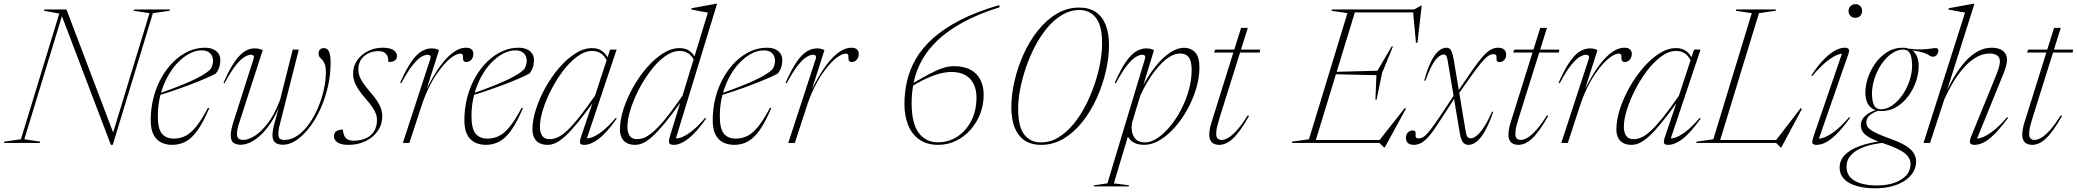

<svg xmlns="http://www.w3.org/2000/svg" viewBox="-60 -755 10968 1014"><path d="M543 -41 526 -17.5 729.5 -685.5 645.5 -698 648 -705H837.5L835.5 -698L747.5 -685.5L535.5 10H525.5L262 -683L273.5 -691L68.5 -19.5L152.5 -7L150.5 0H-39.5L-37 -7L50.5 -19.5L253 -683.5L172.5 -698L174.5 -705H291Z M1005 -489Q972.5 -489 939.8 -471.5Q907 -454 877 -422.5Q847 -391 823.8 -347.5Q800.5 -304 787 -252Q773.5 -200 773.5 -143Q773.5 -75 795.2 -49Q817 -23 857.5 -23Q891 -23 919.5 -37.2Q948 -51.5 976.5 -87Q1005 -122.5 1038.5 -185.5L1045.5 -184.5Q1013.5 -109 983.2 -66.8Q953 -24.5 920.5 -7.2Q888 10 850 10Q816 10 790.2 -3.2Q764.5 -16.5 750.2 -45Q736 -73.5 736 -119.5Q736 -184.5 751.5 -242.5Q767 -300.5 794.5 -348.2Q822 -396 858.2 -430.8Q894.5 -465.5 936 -484.2Q977.5 -503 1021 -503Q1049 -503 1067.2 -494.2Q1085.5 -485.5 1094.5 -471Q1103.5 -456.5 1103.5 -440Q1103.5 -416.5 1097.5 -398.8Q1091.5 -381 1079 -366Q1054.5 -353 1018.5 -337.8Q982.5 -322.5 940.2 -306.5Q898 -290.5 855.2 -276Q812.5 -261.5 775 -250.5L774 -259Q829.5 -278.5 872 -295Q914.5 -311.5 945.5 -325.5Q976.5 -339.5 998 -351.5Q1019.5 -363.5 1033 -373.5Q1046.5 -383.5 1054 -392.5Q1067 -418 1065 -440Q1063 -462 1047.8 -475.5Q1032.5 -489 1005 -489Z M1486 -493H1518L1419 -102.5Q1414 -84.5 1412 -71Q1410 -57.5 1410 -47.5Q1410 -29 1418 -22.5Q1426 -16 1441.5 -16Q1478 -16 1510.8 -38.5Q1543.5 -61 1571 -99Q1598.5 -137 1618.5 -183.8Q1638.5 -230.5 1649.8 -280Q1661 -329.5 1661 -374Q1661 -401.5 1655.2 -416.2Q1649.5 -431 1641.8 -438.8Q1634 -446.5 1628.2 -453.5Q1622.5 -460.5 1622.5 -472Q1622.5 -486 1630.2 -493.5Q1638 -501 1649.5 -501Q1661.5 -501 1669.5 -493.8Q1677.5 -486.5 1681.8 -470Q1686 -453.5 1686 -425.5Q1686 -356.5 1670.5 -292.2Q1655 -228 1629.2 -173.2Q1603.5 -118.5 1570.8 -77.2Q1538 -36 1503 -13.2Q1468 9.5 1435.5 9.5Q1407.5 9.5 1393.2 -2.2Q1379 -14 1379 -41.5Q1379 -54 1381.8 -70Q1384.5 -86 1390 -105.5L1419.5 -213H1423.5Q1400 -152 1372 -109.2Q1344 -66.5 1315.2 -40.2Q1286.5 -14 1259.8 -2.2Q1233 9.5 1211.5 9.5Q1186 9.5 1172.2 -1.8Q1158.5 -13 1158.5 -40.5Q1158.5 -67 1173 -112L1279 -443.5Q1283 -456 1278.5 -461Q1274 -466 1264.5 -466Q1252.5 -466 1233 -455.2Q1213.5 -444.5 1186.8 -412Q1160 -379.5 1126 -315.5L1120.5 -318.5Q1145 -374.5 1167 -410Q1189 -445.5 1209.2 -465Q1229.5 -484.5 1248.2 -492Q1267 -499.5 1285.5 -499.5Q1294 -499.5 1301.5 -498.5Q1309 -497.5 1315.5 -495.2Q1322 -493 1327.5 -490L1203.5 -106.5Q1197 -87.5 1194.2 -73Q1191.5 -58.5 1191.5 -48.5Q1191.5 -30.5 1200.2 -23.2Q1209 -16 1224.5 -16Q1251.5 -16 1286 -37.8Q1320.5 -59.5 1355.8 -106Q1391 -152.5 1419 -227Z M1751 -70.5Q1751.5 -59.5 1754.5 -48.8Q1757.5 -38 1763.5 -29Q1770 -20.5 1781 -16.2Q1792 -12 1807 -12Q1845 -12 1872.8 -24.8Q1900.5 -37.5 1915.8 -62.2Q1931 -87 1931 -122.5Q1931 -137 1925.8 -152.5Q1920.5 -168 1907.2 -188Q1894 -208 1870 -235Q1846 -262.5 1831.5 -285Q1817 -307.5 1810.8 -326.8Q1804.5 -346 1804.5 -363.5Q1804.5 -406 1826.8 -437.2Q1849 -468.5 1884.5 -485.8Q1920 -503 1959.5 -503Q1987.5 -503 2004.2 -497Q2021 -491 2028.8 -481Q2036.5 -471 2036.5 -459Q2036.5 -449.5 2031.8 -442.2Q2027 -435 2017 -431.2Q2007 -427.5 1991 -427.5Q1991 -441.5 1988.5 -451.8Q1986 -462 1979.5 -469.5Q1972.5 -477.5 1963.5 -481.2Q1954.5 -485 1939.5 -485Q1894.5 -485 1863.5 -459Q1832.5 -433 1832.5 -387Q1832.5 -371 1838 -354.5Q1843.5 -338 1857.2 -317.5Q1871 -297 1895.5 -268.5Q1920.5 -240 1934.2 -218Q1948 -196 1953.5 -177.5Q1959 -159 1959 -142Q1959 -98 1935.2 -63.8Q1911.5 -29.5 1871.2 -9.8Q1831 10 1781 10Q1754 10 1737 4Q1720 -2 1711.8 -12.5Q1703.5 -23 1703.5 -36Q1703.5 -46.5 1708.5 -54.2Q1713.5 -62 1724 -66.2Q1734.5 -70.5 1751 -70.5Z M2212.5 -443.5Q2216 -456 2211.8 -461Q2207.5 -466 2198 -466Q2185.5 -466 2166 -455.2Q2146.5 -444.5 2120 -412Q2093.5 -379.5 2059.5 -315.5L2053.5 -318.5Q2086.5 -393 2114.8 -432.2Q2143 -471.5 2168.8 -485.5Q2194.5 -499.5 2218.5 -499.5Q2227.5 -499.5 2234.5 -498.5Q2241.5 -497.5 2247.5 -495.2Q2253.5 -493 2258.5 -490L2174.5 -226.5H2166Q2206.5 -318 2246.2 -379.2Q2286 -440.5 2325 -471.8Q2364 -503 2401 -503Q2421.5 -503 2430.8 -493.8Q2440 -484.5 2440 -470.5Q2440 -458 2435 -448.2Q2430 -438.5 2421.8 -433Q2413.5 -427.5 2404 -427.5Q2393 -427.5 2388.8 -433.8Q2384.5 -440 2385 -451.5Q2386 -463 2382.5 -467.5Q2379 -472 2373 -472Q2357 -472 2336.5 -459.5Q2316 -447 2293 -423Q2270 -399 2246.8 -365Q2223.5 -331 2202.8 -288Q2182 -245 2165.5 -194L2102 0H2067.5Z M2661.5 -489Q2629 -489 2596.2 -471.5Q2563.5 -454 2533.5 -422.5Q2503.5 -391 2480.2 -347.5Q2457 -304 2443.5 -252Q2430 -200 2430 -143Q2430 -75 2451.8 -49Q2473.5 -23 2514 -23Q2547.5 -23 2576 -37.2Q2604.5 -51.5 2633 -87Q2661.5 -122.5 2695 -185.5L2702 -184.5Q2670 -109 2639.8 -66.8Q2609.5 -24.5 2577 -7.2Q2544.5 10 2506.5 10Q2472.5 10 2446.8 -3.2Q2421 -16.5 2406.8 -45Q2392.5 -73.5 2392.5 -119.5Q2392.5 -184.5 2408 -242.5Q2423.5 -300.5 2451 -348.2Q2478.5 -396 2514.8 -430.8Q2551 -465.5 2592.5 -484.2Q2634 -503 2677.5 -503Q2705.5 -503 2723.8 -494.2Q2742 -485.5 2751 -471Q2760 -456.5 2760 -440Q2760 -416.5 2754 -398.8Q2748 -381 2735.5 -366Q2711 -353 2675 -337.8Q2639 -322.5 2596.8 -306.5Q2554.5 -290.5 2511.8 -276Q2469 -261.5 2431.5 -250.5L2430.5 -259Q2486 -278.5 2528.5 -295Q2571 -311.5 2602 -325.5Q2633 -339.5 2654.5 -351.5Q2676 -363.5 2689.5 -373.5Q2703 -383.5 2710.5 -392.5Q2723.5 -418 2721.5 -440Q2719.5 -462 2704.2 -475.5Q2689 -489 2661.5 -489Z M3010.5 -38.5 3072.5 -221H3077.5Q3027 -151 2989.8 -105.8Q2952.5 -60.5 2924.5 -35.2Q2896.5 -10 2874.8 0Q2853 10 2833 10Q2805 10 2787 -0.2Q2769 -10.5 2760.5 -29Q2752 -47.5 2752 -71.5Q2752 -121 2770.8 -179Q2789.5 -237 2821.5 -294Q2853.5 -351 2894.2 -398Q2935 -445 2979.2 -473Q3023.5 -501 3066.5 -501Q3098.5 -501 3119.5 -486Q3140.5 -471 3156 -440L3147 -431Q3132 -461.5 3112.2 -473.8Q3092.5 -486 3067.5 -486Q3029 -486 2989.5 -457.2Q2950 -428.5 2914.5 -382Q2879 -335.5 2851.2 -281.2Q2823.5 -227 2807.5 -175.5Q2791.5 -124 2791.5 -86.5Q2791.5 -55 2803.8 -37.5Q2816 -20 2843.5 -20Q2863 -20 2884.8 -29.5Q2906.5 -39 2933.5 -63.8Q2960.5 -88.5 2997 -133.8Q3033.5 -179 3082.5 -250L3146.5 -445.5L3162 -493H3196.5L3033 -5L3019.5 -25Q3036.5 -21 3060.5 -27.8Q3084.5 -34.5 3117.2 -59Q3150 -83.5 3192.5 -133L3197 -128.5Q3142.5 -52 3101.2 -21Q3060 10 3025.5 10Q3007 10 3003.5 1Q3000 -8 3010.5 -38.5Z M3609 -431Q3594 -461.5 3574.2 -473.8Q3554.5 -486 3529.5 -486Q3491 -486 3451.5 -457.2Q3412 -428.5 3376.5 -382Q3341 -335.5 3313.2 -281.2Q3285.5 -227 3269.5 -175.5Q3253.5 -124 3253.5 -86.5Q3253.5 -55 3265.8 -37.5Q3278 -20 3305.5 -20Q3321 -20 3337.8 -26Q3354.5 -32 3374.2 -46.5Q3394 -61 3418.8 -87Q3443.5 -113 3474.5 -153Q3505.5 -193 3544.5 -250L3678.5 -688.5Q3669.5 -690 3654.2 -692.8Q3639 -695.5 3622 -698.8Q3605 -702 3590.5 -705L3592.5 -711.5L3720 -735H3727L3503 -2.5L3491.5 -25Q3509 -21 3532.8 -27.8Q3556.5 -34.5 3589.2 -59Q3622 -83.5 3664.5 -133L3669 -128.5Q3614.5 -52 3573.2 -21Q3532 10 3498 10Q3479.5 10 3474.5 1.2Q3469.5 -7.5 3479 -38.5L3535.5 -222.5H3540Q3490 -152 3452.5 -106.5Q3415 -61 3387 -35.5Q3359 -10 3337 0Q3315 10 3295 10Q3267 10 3249 -0.2Q3231 -10.5 3222.5 -29Q3214 -47.5 3214 -71.5Q3214 -121 3232.8 -179Q3251.5 -237 3283.5 -294Q3315.5 -351 3356.2 -398Q3397 -445 3441.2 -473Q3485.5 -501 3528.5 -501Q3560.5 -501 3581.5 -486Q3602.5 -471 3618 -440Z M3973 -489Q3940.5 -489 3907.8 -471.5Q3875 -454 3845 -422.5Q3815 -391 3791.8 -347.5Q3768.5 -304 3755 -252Q3741.5 -200 3741.5 -143Q3741.5 -75 3763.2 -49Q3785 -23 3825.5 -23Q3859 -23 3887.5 -37.2Q3916 -51.5 3944.5 -87Q3973 -122.5 4006.5 -185.5L4013.5 -184.5Q3981.5 -109 3951.2 -66.8Q3921 -24.5 3888.5 -7.2Q3856 10 3818 10Q3784 10 3758.2 -3.2Q3732.5 -16.5 3718.2 -45Q3704 -73.5 3704 -119.5Q3704 -184.5 3719.5 -242.5Q3735 -300.5 3762.5 -348.2Q3790 -396 3826.2 -430.8Q3862.5 -465.5 3904 -484.2Q3945.5 -503 3989 -503Q4017 -503 4035.2 -494.2Q4053.5 -485.5 4062.5 -471Q4071.5 -456.5 4071.5 -440Q4071.5 -416.5 4065.5 -398.8Q4059.5 -381 4047 -366Q4022.5 -353 3986.5 -337.8Q3950.5 -322.5 3908.2 -306.5Q3866 -290.5 3823.2 -276Q3780.5 -261.5 3743 -250.5L3742 -259Q3797.5 -278.5 3840 -295Q3882.5 -311.5 3913.5 -325.5Q3944.5 -339.5 3966 -351.5Q3987.5 -363.5 4001 -373.5Q4014.5 -383.5 4022 -392.5Q4035 -418 4033 -440Q4031 -462 4015.8 -475.5Q4000.5 -489 3973 -489Z M4248 -443.5Q4251.5 -456 4247.2 -461Q4243 -466 4233.5 -466Q4221 -466 4201.5 -455.2Q4182 -444.5 4155.5 -412Q4129 -379.5 4095 -315.5L4089 -318.5Q4122 -393 4150.2 -432.2Q4178.5 -471.5 4204.2 -485.5Q4230 -499.5 4254 -499.5Q4263 -499.5 4270 -498.5Q4277 -497.5 4283 -495.2Q4289 -493 4294 -490L4210 -226.5H4201.5Q4242 -318 4281.8 -379.2Q4321.5 -440.5 4360.5 -471.8Q4399.5 -503 4436.5 -503Q4457 -503 4466.2 -493.8Q4475.5 -484.5 4475.5 -470.5Q4475.5 -458 4470.5 -448.2Q4465.5 -438.5 4457.2 -433Q4449 -427.5 4439.5 -427.5Q4428.5 -427.5 4424.2 -433.8Q4420 -440 4420.5 -451.5Q4421.5 -463 4418 -467.5Q4414.5 -472 4408.5 -472Q4392.5 -472 4372 -459.5Q4351.5 -447 4328.5 -423Q4305.5 -399 4282.2 -365Q4259 -331 4238.2 -288Q4217.5 -245 4201 -194L4137.5 0H4103Z M5216.5 -728 5220 -717Q5105 -681 5024 -636.2Q4943 -591.5 4890.2 -540.8Q4837.5 -490 4807.8 -435Q4778 -380 4766.2 -323Q4754.5 -266 4754.5 -210Q4754.5 -103.5 4791.8 -53.5Q4829 -3.5 4894 -3.5Q4950 -3.5 4996.2 -33.8Q5042.5 -64 5069.8 -117.5Q5097 -171 5097 -240Q5097 -302.5 5063 -338.8Q5029 -375 4964 -375Q4939 -375 4906.5 -367Q4874 -359 4836.2 -342.2Q4798.5 -325.5 4756.5 -299L4757.5 -313Q4807.5 -342.5 4841.8 -360.8Q4876 -379 4900.2 -388.8Q4924.5 -398.5 4942.8 -402Q4961 -405.5 4978 -405.5Q5032 -405.5 5066.8 -386Q5101.5 -366.5 5118.2 -332.2Q5135 -298 5135 -254Q5135 -202 5116.8 -154.5Q5098.5 -107 5065.8 -70Q5033 -33 4989.2 -11.5Q4945.5 10 4894.5 10Q4836.5 10 4796.8 -17Q4757 -44 4736.8 -92.8Q4716.5 -141.5 4716.5 -205.5Q4716.5 -267.5 4730.5 -327.8Q4744.5 -388 4777.2 -444.8Q4810 -501.5 4867.2 -552.8Q4924.5 -604 5010.5 -648.5Q5096.5 -693 5216.5 -728Z M5317 -181Q5317 -86.5 5349 -44.8Q5381 -3 5437 -3Q5486 -3 5528.5 -28.5Q5571 -54 5607.2 -97.2Q5643.5 -140.5 5671.8 -195Q5700 -249.5 5720 -308Q5740 -366.5 5750.2 -422.5Q5760.5 -478.5 5760.5 -524Q5760.5 -618.5 5728.5 -660.2Q5696.5 -702 5640.5 -702Q5592.5 -702 5549.5 -676.5Q5506.5 -651 5470.5 -607.8Q5434.5 -564.5 5406 -510Q5377.5 -455.5 5357.8 -397Q5338 -338.5 5327.5 -282.8Q5317 -227 5317 -181ZM5640 -715Q5693 -715 5727.8 -691Q5762.5 -667 5779.8 -622.5Q5797 -578 5797 -516.5Q5797 -452.5 5780.5 -380Q5764 -307.5 5733 -238.5Q5702 -169.5 5658 -113.2Q5614 -57 5558.5 -23.5Q5503 10 5438 10Q5385.5 10 5350.5 -14Q5315.5 -38 5298.2 -82.5Q5281 -127 5281 -188.5Q5281 -253 5297.5 -325.2Q5314 -397.5 5344.8 -466.5Q5375.5 -535.5 5419.8 -591.8Q5464 -648 5519.5 -681.5Q5575 -715 5640 -715Z M5922 -118Q5919 -108.5 5917.8 -99.2Q5916.5 -90 5916.5 -81.5Q5916.5 -47 5933.2 -25Q5950 -3 5987 -3Q6019 -3 6053.2 -26Q6087.5 -49 6119.8 -88Q6152 -127 6177.8 -176.5Q6203.5 -226 6218.5 -279.8Q6233.5 -333.5 6233.5 -385Q6233.5 -432 6218.2 -452.2Q6203 -472.5 6173 -472.5Q6151 -472.5 6128.2 -461Q6105.5 -449.5 6082.8 -428.5Q6060 -407.5 6038.8 -379.8Q6017.5 -352 5997.8 -318.8Q5978 -285.5 5962 -249.5ZM5886 -63 5904 -58 5822.5 213.5 5903 223.5 5900.5 229.5H5715.5L5718.5 223.5L5788.5 213.5L5986.5 -443.5Q5990 -456.5 5985.8 -461.2Q5981.5 -466 5972 -466Q5960 -466 5940.2 -455.2Q5920.5 -444.5 5894 -412Q5867.5 -379.5 5833.5 -315.5L5827.5 -318.5Q5860.5 -393 5888.8 -432.2Q5917 -471.5 5943 -485.5Q5969 -499.5 5993 -499.5Q6006 -499.5 6016 -497Q6026 -494.5 6034.5 -490L5968.5 -274L5961.5 -276Q6001.5 -352.5 6041.5 -402.8Q6081.5 -453 6120 -477.8Q6158.5 -502.5 6191.5 -502.5Q6230 -502.5 6252.2 -478.2Q6274.5 -454 6274.5 -399Q6274.5 -345.5 6257.5 -288.2Q6240.5 -231 6211.2 -177.8Q6182 -124.5 6144.5 -82.2Q6107 -40 6065.2 -15Q6023.5 10 5982.5 10Q5940 10 5915.2 -11Q5890.5 -32 5886 -63Z M6351.5 -477.5 6358 -493H6595.5L6592.5 -477.5ZM6379 -126.5Q6374 -109 6370 -94.5Q6366 -80 6364.5 -68.8Q6363 -57.5 6363 -49Q6363 -30.5 6370.5 -23.2Q6378 -16 6392 -16Q6406 -16 6425.2 -26.5Q6444.5 -37 6470.5 -65Q6496.5 -93 6530 -146L6536.5 -142.5Q6511.5 -98 6490.2 -68.8Q6469 -39.5 6450 -22.2Q6431 -5 6413.5 2.5Q6396 10 6379 10Q6355 10 6340.8 -2.8Q6326.5 -15.5 6326.5 -44.5Q6326.5 -57 6329.2 -72.8Q6332 -88.5 6338 -108L6494.5 -608H6530Z M7056 -685.5 6972 -698 6974 -705H7100L6884.5 0H6762.5L6764.5 -7L6853 -19.5ZM7402.5 -696 7425 -689.5H7058L7063 -705H7408.5L7446 -726H7448.5L7426 -529.5L7418 -529ZM7250 24 7225.5 0H6847.5L6852.5 -15.5H7247.5L7220.5 -8.5L7359 -184.5L7365 -180.5L7253 24ZM7210 -228.5H7204L7209 -358L6984 -363L6988.5 -375.5L7214.5 -381.5L7290 -510H7296.5L7239 -369Z M7639 -253.5 7623.5 -238.5 7535 -102Q7507.5 -59.5 7486 -35Q7464.5 -10.5 7445.8 -0.2Q7427 10 7407.5 10Q7386.5 10 7375.8 0.5Q7365 -9 7365 -27.5Q7365 -38.5 7369.5 -47.2Q7374 -56 7382 -61Q7390 -66 7399.5 -66Q7410.5 -66 7414 -61Q7417.5 -56 7416 -44.5Q7415 -33 7418.8 -28.5Q7422.5 -24 7432 -24Q7446 -24 7460.2 -33.8Q7474.5 -43.5 7496.2 -71.8Q7518 -100 7554.5 -155L7620.5 -254.5L7637.5 -270L7713 -380.5Q7746 -428 7769.5 -454.8Q7793 -481.5 7812.2 -492.2Q7831.5 -503 7851.5 -503Q7872.5 -503 7883.5 -493.2Q7894.5 -483.5 7894.5 -465Q7894.5 -454.5 7889.8 -445.8Q7885 -437 7877 -432Q7869 -427 7860 -427Q7850 -427 7846.2 -432Q7842.5 -437 7843.5 -448Q7844.5 -459.5 7840.8 -464.2Q7837 -469 7827 -469Q7813.5 -469 7798.8 -459Q7784 -449 7761.2 -421.8Q7738.5 -394.5 7701.5 -342ZM7826.5 -165Q7804.5 -101.5 7782.5 -63Q7760.5 -24.5 7738.8 -7.2Q7717 10 7696 10Q7683.5 10 7674.2 3.8Q7665 -2.5 7659 -16.2Q7653 -30 7649.5 -52L7586 -432.5Q7582.5 -453.5 7578 -460.2Q7573.5 -467 7566 -467Q7543.5 -467 7520 -437Q7496.5 -407 7468 -329H7461.5Q7479 -392.5 7498 -430.8Q7517 -469 7537.5 -486Q7558 -503 7579.5 -503Q7589.5 -503 7596.2 -497.8Q7603 -492.5 7608.5 -477.2Q7614 -462 7619 -431.5L7680.5 -62Q7684 -39.5 7690.2 -32Q7696.5 -24.5 7706.5 -24.5Q7722 -24.5 7739.5 -38.8Q7757 -53 7777.2 -84Q7797.5 -115 7820 -165Z M7931.5 -477.5 7938 -493H8175.5L8172.5 -477.5ZM7959 -126.5Q7954 -109 7950 -94.5Q7946 -80 7944.5 -68.8Q7943 -57.5 7943 -49Q7943 -30.5 7950.5 -23.2Q7958 -16 7972 -16Q7986 -16 8005.2 -26.5Q8024.5 -37 8050.5 -65Q8076.5 -93 8110 -146L8116.5 -142.5Q8091.5 -98 8070.2 -68.8Q8049 -39.5 8030 -22.2Q8011 -5 7993.5 2.5Q7976 10 7959 10Q7935 10 7920.8 -2.8Q7906.5 -15.5 7906.5 -44.5Q7906.5 -57 7909.2 -72.8Q7912 -88.5 7918 -108L8074.5 -608H8110Z M8330.5 -443.5Q8334 -456 8329.8 -461Q8325.5 -466 8316 -466Q8303.5 -466 8284 -455.2Q8264.5 -444.5 8238 -412Q8211.5 -379.5 8177.5 -315.5L8171.5 -318.5Q8204.5 -393 8232.8 -432.2Q8261 -471.5 8286.8 -485.5Q8312.5 -499.5 8336.5 -499.5Q8345.5 -499.5 8352.5 -498.5Q8359.5 -497.5 8365.5 -495.2Q8371.5 -493 8376.5 -490L8292.5 -226.5H8284Q8324.5 -318 8364.2 -379.2Q8404 -440.5 8443 -471.8Q8482 -503 8519 -503Q8539.5 -503 8548.8 -493.8Q8558 -484.5 8558 -470.5Q8558 -458 8553 -448.2Q8548 -438.5 8539.8 -433Q8531.5 -427.5 8522 -427.5Q8511 -427.5 8506.8 -433.8Q8502.5 -440 8503 -451.5Q8504 -463 8500.5 -467.5Q8497 -472 8491 -472Q8475 -472 8454.5 -459.5Q8434 -447 8411 -423Q8388 -399 8364.8 -365Q8341.5 -331 8320.8 -288Q8300 -245 8283.5 -194L8220 0H8185.5Z M8735 -38.5 8797 -221H8802Q8751.5 -151 8714.2 -105.8Q8677 -60.5 8649 -35.2Q8621 -10 8599.2 0Q8577.5 10 8557.5 10Q8529.5 10 8511.5 -0.2Q8493.5 -10.5 8485 -29Q8476.5 -47.5 8476.5 -71.5Q8476.5 -121 8495.2 -179Q8514 -237 8546 -294Q8578 -351 8618.8 -398Q8659.5 -445 8703.8 -473Q8748 -501 8791 -501Q8823 -501 8844 -486Q8865 -471 8880.5 -440L8871.5 -431Q8856.5 -461.5 8836.8 -473.8Q8817 -486 8792 -486Q8753.5 -486 8714 -457.2Q8674.5 -428.5 8639 -382Q8603.5 -335.5 8575.8 -281.2Q8548 -227 8532 -175.5Q8516 -124 8516 -86.5Q8516 -55 8528.2 -37.5Q8540.5 -20 8568 -20Q8587.5 -20 8609.2 -29.5Q8631 -39 8658 -63.8Q8685 -88.5 8721.5 -133.8Q8758 -179 8807 -250L8871 -445.5L8886.5 -493H8921L8757.5 -5L8744 -25Q8761 -21 8785 -27.8Q8809 -34.5 8841.8 -59Q8874.5 -83.5 8917 -133L8921.5 -128.5Q8867 -52 8825.8 -21Q8784.5 10 8750 10Q8731.5 10 8728 1Q8724.5 -8 8735 -38.5Z M9229.5 -685.5 9020 0H8898L8900 -7L8988.5 -19.5L9191.5 -685.5L9107.5 -698L9109.5 -705H9319.5L9317.5 -698ZM9315 -8.5 9450 -184 9456.5 -180 9347.5 24H9344.5L9320 0H9000.5L9005.5 -15.5H9342.5Z M9518 -35.5 9674.5 -491.5 9688.5 -470Q9673.5 -475 9649 -467.2Q9624.5 -459.5 9590.2 -432.8Q9556 -406 9510.5 -353L9506 -357Q9543 -412 9574.8 -443.8Q9606.5 -475.5 9633.5 -489.2Q9660.5 -503 9682.5 -503Q9699 -503 9703.5 -495.5Q9708 -488 9702 -470.5L9540 -5L9527 -24Q9542 -19.5 9567.5 -27Q9593 -34.5 9628 -60.5Q9663 -86.5 9706 -136.5L9710.5 -132Q9668.5 -75.5 9636.8 -44.5Q9605 -13.5 9580.2 -1.8Q9555.5 10 9533.5 10Q9512 10 9511.2 -1.8Q9510.5 -13.5 9518 -35.5ZM9702.5 -697Q9702.5 -706.5 9706.8 -714.8Q9711 -723 9719.2 -728Q9727.5 -733 9738.5 -733Q9756 -733 9765.2 -722.2Q9774.5 -711.5 9774.5 -697Q9774.5 -687.5 9770.2 -679.2Q9766 -671 9758 -666Q9750 -661 9738.5 -661Q9721.5 -661 9712 -671.8Q9702.5 -682.5 9702.5 -697Z M10149 -455.5Q10141.5 -455.5 10136.2 -458.2Q10131 -461 10124 -465.2Q10117 -469.5 10105.2 -474.2Q10093.5 -479 10073.2 -483.2Q10053 -487.5 10020.5 -490L10008.5 -499.5Q10054.5 -493 10085.2 -494Q10116 -495 10134.5 -498Q10153 -501 10163 -501Q10170 -501 10173.5 -497.8Q10177 -494.5 10177 -487Q10177 -482.5 10175.2 -477Q10173.5 -471.5 10169.8 -466.5Q10166 -461.5 10161 -458.5Q10156 -455.5 10149 -455.5ZM9874 -178Q9900 -178 9924.2 -192.5Q9948.5 -207 9969.8 -231.2Q9991 -255.5 10006.8 -286.2Q10022.5 -317 10031 -350.8Q10039.5 -384.5 10038 -417Q10036.5 -458 10025.5 -475.8Q10014.5 -493.5 9990.5 -493Q9965 -493 9940.8 -478.8Q9916.5 -464.5 9895.2 -440.2Q9874 -416 9858.2 -385Q9842.5 -354 9834 -320.2Q9825.5 -286.5 9826.5 -254Q9828 -213.5 9839 -195.8Q9850 -178 9874 -178ZM9987 -503Q10017.5 -503 10036.5 -490.5Q10055.5 -478 10064.2 -456.2Q10073 -434.5 10073 -406.5Q10073 -365.5 10058.5 -323.8Q10044 -282 10017.8 -246.8Q9991.5 -211.5 9955.8 -190Q9920 -168.5 9877.5 -168.5Q9848 -168.5 9828.8 -181Q9809.5 -193.5 9800.5 -215.2Q9791.5 -237 9791.5 -264.5Q9791.5 -306 9806.2 -347.8Q9821 -389.5 9847.2 -424.8Q9873.5 -460 9909.2 -481.5Q9945 -503 9987 -503ZM9842 239.5Q9803 239.5 9769.5 233Q9736 226.5 9710.2 213.2Q9684.5 200 9670 179.2Q9655.5 158.5 9655.5 130.5Q9655.5 91.5 9683 63.2Q9710.5 35 9761.5 16.5Q9812.5 -2 9882.5 -11H9906.5V-2.5Q9867 0 9829 8.2Q9791 16.5 9760 31.8Q9729 47 9710.5 70Q9692 93 9692 125.5Q9692 161 9713.2 182.8Q9734.5 204.5 9770.8 214.5Q9807 224.5 9852 224.5Q9906 224.5 9946 210Q9986 195.5 10008 170.5Q10030 145.5 10030 112.5Q10030 97 10023.5 83Q10017 69 10001.8 56.2Q9986.5 43.5 9960.2 30.8Q9934 18 9894 4.5Q9841 -13 9813.8 -28.5Q9786.5 -44 9777 -59.8Q9767.5 -75.5 9767.5 -93.5Q9767.5 -113 9778.5 -129Q9789.5 -145 9809.5 -157Q9829.5 -169 9856 -177L9864 -171.5Q9830.5 -161 9813.5 -145.2Q9796.5 -129.5 9796.5 -109Q9796.5 -98.5 9801 -89Q9805.5 -79.5 9818.2 -70Q9831 -60.5 9855.5 -49.2Q9880 -38 9919.5 -23.5Q9975 -4 10005.2 15.2Q10035.5 34.5 10047.5 54.8Q10059.5 75 10059.5 99Q10059.5 127 10045 152.2Q10030.5 177.5 10002.5 197.2Q9974.5 217 9934 228.2Q9893.5 239.5 9842 239.5Z M10208.5 -230.5 10133 0H10098.5L10318 -688.5Q10309 -690 10293.5 -692.8Q10278 -695.5 10260.8 -698.8Q10243.5 -702 10229 -705L10231.5 -711.5L10360.5 -735H10367.5L10216 -257L10206.5 -242.5Q10231.5 -300 10259.8 -347.8Q10288 -395.5 10319.2 -430.2Q10350.5 -465 10385.5 -484Q10420.5 -503 10458.5 -503Q10498 -503 10518.8 -485.8Q10539.5 -468.5 10539.5 -440.5Q10539.5 -424.5 10534.2 -404.5Q10529 -384.5 10512.5 -345.5L10374 -5L10361 -24Q10376 -19.5 10401.5 -27Q10427 -34.5 10462.2 -60.5Q10497.5 -86.5 10540.5 -136.5L10545 -132Q10502.5 -75.5 10471 -44.5Q10439.5 -13.5 10414.8 -1.8Q10390 10 10368 10Q10346.5 10 10344 -1.8Q10341.5 -13.5 10350.5 -35L10475 -340Q10491 -378.5 10496.5 -398.2Q10502 -418 10502 -429Q10502 -453.5 10486.2 -463Q10470.5 -472.5 10449 -472.5Q10409 -472.5 10373 -450.2Q10337 -428 10306.2 -391.8Q10275.5 -355.5 10250.8 -313Q10226 -270.5 10208.5 -230.5Z M10645 -477.5 10651.5 -493H10889L10886 -477.5ZM10672.5 -126.5Q10667.5 -109 10663.5 -94.5Q10659.5 -80 10658 -68.8Q10656.5 -57.5 10656.5 -49Q10656.5 -30.5 10664 -23.2Q10671.5 -16 10685.5 -16Q10699.5 -16 10718.8 -26.5Q10738 -37 10764 -65Q10790 -93 10823.5 -146L10830 -142.5Q10805 -98 10783.8 -68.8Q10762.5 -39.5 10743.5 -22.2Q10724.5 -5 10707 2.5Q10689.5 10 10672.5 10Q10648.5 10 10634.2 -2.8Q10620 -15.5 10620 -44.5Q10620 -57 10622.8 -72.8Q10625.5 -88.5 10631.5 -108L10788 -608H10823.5Z"/></svg>

Font: Newsreader 60pt ExtraLight
Style: Italic
Weight: 250
Italic angle: -17°
Designer: Hugues Gentile
Foundry: Production Type
Version: Version 1.003